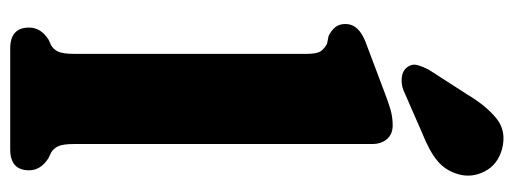

<svg xmlns="http://www.w3.org/2000/svg" viewBox="-335 -671 1006 376"><g transform="rotate(90 168.0 -483.0)"><path d="M262 -709V-126Q262 -103 266.5 -93.8Q271 -84.5 279 -80L289.5 -75Q313.5 -60 313.5 -37Q313.5 0 272.5 0H75Q34 0 34 -37Q34 -60 57.5 -75L68.5 -80Q76.5 -84.5 81 -93.8Q85.5 -103 85.5 -126V-580.5Q85.5 -601 80 -608.5Q74.5 -616 65.5 -620.5L50.5 -623.5Q40 -628.5 33.5 -636.2Q27 -644 27 -656.5Q27 -682.5 62.5 -696L158 -732Q180 -740.5 194.8 -744.8Q209.5 -749 225.5 -749Q242.5 -749 252.2 -738Q262 -727 262 -709ZM165 -895Q187 -932 212 -952.2Q237 -972.5 272.5 -963Q302.5 -954.5 315.5 -929.5Q328.5 -904.5 321.5 -878.5Q314.5 -853 295.5 -837Q276.5 -821 240 -806.5L156.5 -770Q144.5 -765.5 131.8 -766.8Q119 -768 112 -777Q104.5 -786.5 107.5 -797.5Q110.5 -808.5 117 -820.5Z"/></g></svg>

Font: Fraunces 9pt S100
Style: Bold
Weight: 700
Version: Version 1.000; ttfautohint (v1.8.3)